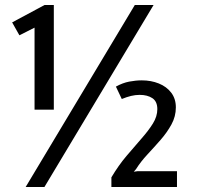

<svg xmlns="http://www.w3.org/2000/svg" viewBox="-20 -747 803 767"><path d="M82.5 0 518.5 -727H593.5L157.5 0ZM118 -309V-636.5L57.5 -606L28.5 -657.5L158 -727H195V-309ZM425 0V-38.5Q453.5 -86.5 485.5 -124.2Q517.5 -162 545.2 -193.5Q573 -225 590.8 -253.5Q608.5 -282 608.5 -311Q608.5 -341.5 588.8 -354.8Q569 -368 538 -368Q521 -368 503.5 -363.8Q486 -359.5 466.5 -351.5L443 -401Q470 -416 496.2 -421Q522.5 -426 546.5 -426Q583.5 -426 614.5 -413.5Q645.5 -401 664 -376.8Q682.5 -352.5 682.5 -318Q682.5 -282 665 -250Q647.5 -218 621.5 -188.2Q595.5 -158.5 568.8 -129.8Q542 -101 523.5 -71.5L514.5 -61L528.5 -63H687V0Z"/></svg>

Font: Expletus Sans Medium
Style: Regular
Weight: 500
Version: Version 7.500